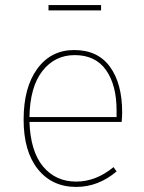

<svg xmlns="http://www.w3.org/2000/svg" viewBox="-20 -726 566 756"><path d="M378 -706V-685H171V-706ZM461 -284Q461 -268 459 -246H96Q100 -130 149.5 -70.5Q199 -11 280 -11Q358 -11 427 -68L439 -51Q367 10 280 10Q185 10 129 -60Q73 -130 73 -255Q73 -382 127 -455.5Q181 -529 272 -529Q365 -529 413 -463Q461 -397 461 -284ZM439 -265V-292Q439 -391 397.5 -450Q356 -509 274 -509Q196 -509 147 -446.5Q98 -384 96 -265Z"/></svg>

Font: FiraGO Thin
Style: Regular
Weight: 100
Designer: bBox Type
Foundry: bBox Type GmbH
Version: Version 1.001;PS 001.001;hotconv 1.0.88;makeotf.lib2.5.64775